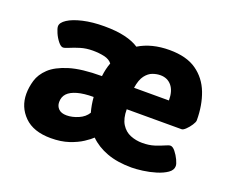

<svg xmlns="http://www.w3.org/2000/svg" viewBox="-93 -680 1005 838"><g transform="rotate(20 409.5 -261.5)"><path d="M208 8Q127 8 84.5 -34.5Q42 -77 42 -138Q42 -168 51.5 -200.5Q61 -233 90 -260.5Q119 -288 175.5 -305.5Q232 -323 326 -323Q330 -358 341 -387Q329 -403 304.5 -408.5Q280 -414 251 -414Q220 -414 194 -406Q168 -398 149.5 -390Q131 -382 123 -382Q113 -382 100.5 -397.5Q88 -413 79.5 -432.5Q71 -452 71 -462Q71 -479 95.5 -495Q120 -511 163.5 -521Q207 -531 262 -531Q318 -531 358 -521.5Q398 -512 423 -495Q482 -531 565 -531Q644 -531 691 -498Q738 -465 759.5 -409Q781 -353 781 -283Q781 -275 771.5 -260.5Q762 -246 750.5 -235Q739 -224 732 -224H477Q477 -181 493 -155.5Q509 -130 535 -119.5Q561 -109 590 -109Q622 -109 646.5 -117Q671 -125 687.5 -132.5Q704 -140 711 -140Q722 -140 734 -125Q746 -110 754.5 -92Q763 -74 763 -64Q763 -45 743.5 -31.5Q724 -18 694.5 -9Q665 0 634.5 4Q604 8 583 8Q517 8 468.5 -10Q420 -28 388 -60Q377 -49 352 -32.5Q327 -16 291 -4Q255 8 208 8ZM239 -109Q265 -109 293 -121Q321 -133 335 -156Q326 -188 323 -225Q278 -225 248 -216.5Q218 -208 203.5 -192.5Q189 -177 189 -153Q189 -134 201.5 -121.5Q214 -109 239 -109ZM475 -323H637Q637 -367 617.5 -390.5Q598 -414 565 -414Q548 -414 529.5 -407.5Q511 -401 496 -381.5Q481 -362 475 -323Z"/></g></svg>

Font: Asap
Style: Regular
Weight: 400
Designer: Pablo Cosgaya
Foundry: Omnibus-Type
Version: Version 3.001